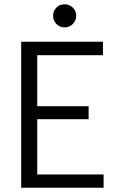

<svg xmlns="http://www.w3.org/2000/svg" viewBox="-20 -877 543 897"><path d="M282 -749Q259 -749 243.5 -765Q228 -781 228 -804Q228 -826 243.5 -841.5Q259 -857 282 -857Q304 -857 320 -841.5Q336 -826 336 -803Q336 -781 320 -765Q304 -749 282 -749ZM79 0V-682H461V-619H154V-381H394V-320H154V-62H464V0Z"/></svg>

Font: Didact Gothic
Style: Regular
Weight: 400
Designer: Daniel Johnson
Foundry: Daniel Johnson
Version: Version 2.101;PS 002.101;hotconv 1.0.88;makeotf.lib2.5.64775